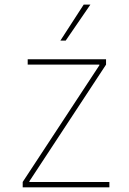

<svg xmlns="http://www.w3.org/2000/svg" viewBox="-20 -798 549 818"><path d="M76.7 0V-22.7L403.4 -519.9V-522.7H98V-545.5H431.8V-522.7L105.1 -25.6V-22.7H446V0ZM237.2 -625 336.6 -778.4H365.1L259.9 -625Z"/></svg>

Font: Inter UI Thin
Style: Regular
Weight: 100
Designer: Rasmus Andersson
Foundry: rsms
Version: 3.2;8d6f07862